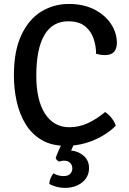

<svg xmlns="http://www.w3.org/2000/svg" viewBox="-20 -716 644 960"><path d="M460.4 -447Q460.7 -484.7 448.2 -522.2Q435.8 -559.8 405.4 -584.6Q375 -609.5 321.1 -609.5Q242.1 -609.5 201.8 -540.4Q161.5 -471.3 161.5 -338Q161.5 -214.1 205.5 -146.9Q249.4 -79.8 327.2 -79.8Q373.7 -79.8 418 -99.7Q462.3 -119.6 505.5 -155.9Q522.9 -144.7 538.4 -125.2Q553.9 -105.7 558.8 -87Q531 -59.5 492.5 -36.7Q453.9 -13.9 407.2 -0.4Q360.6 13.1 309.2 13.1Q237.5 13.1 187.8 -16.4Q138.1 -45.9 107.6 -96.1Q77 -146.4 63.3 -209.2Q49.5 -271.9 49.5 -338.4Q49.5 -462.6 87.2 -541.7Q124.8 -620.9 187.1 -658.6Q249.5 -696.2 323.4 -696.2Q397.6 -696.2 451.7 -668.6Q505.7 -640.9 535.1 -596.3Q564.4 -551.8 564.4 -501.1Q564.4 -473.9 550.5 -457.2Q536.5 -440.5 504.1 -440.5Q491.8 -440.5 482.2 -442.2Q472.6 -443.9 460.4 -447ZM258.3 74.3Q263.9 57.3 274.6 33.2Q285.3 9 293.8 -6.1H357.3Q352.2 1 345.5 14.6Q338.7 28.2 335.6 36.6Q373 40.3 399.1 63.6Q425.2 86.9 425.2 124.4Q425.2 168.1 391.1 195.7Q357 223.3 305.2 223.3Q282 223.3 260.5 217.4Q239.1 211.6 226.6 203.4Q227.1 188.9 232.8 175.2Q238.5 161.4 247.3 150.8Q256.5 156.5 270.2 160.5Q283.8 164.5 297.3 164.5Q320.4 164.5 331 153Q341.7 141.6 341.7 126Q341.7 110.1 331.1 98.7Q320.4 87.3 299.2 87.3Q293.2 87.3 287.1 88.7Q280.9 90.1 276.1 92Q262.9 86.2 258.3 74.3Z"/></svg>

Font: Signika SC
Style: Regular
Weight: 300
Designer: Anna Giedryś
Foundry: Anna Giedryś
Version: Version 2.000